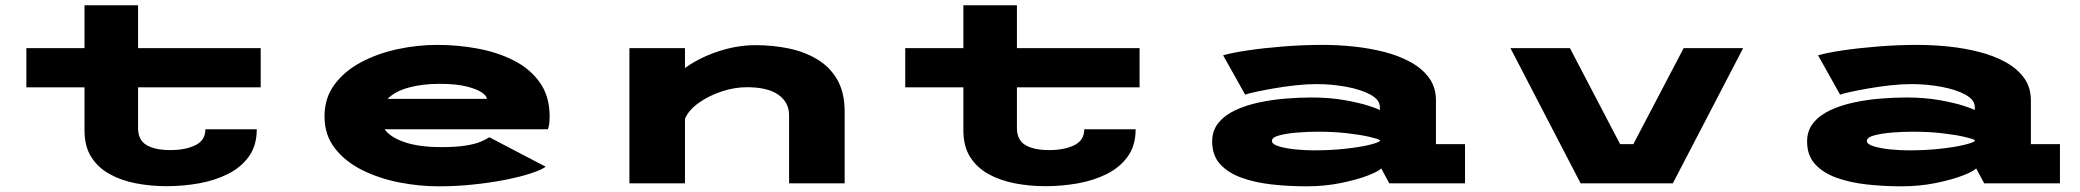

<svg xmlns="http://www.w3.org/2000/svg" viewBox="-20 -678 7690 710"><path d="M292.5 -195V-355H77.5V-500H292.5V-658.5H490.5V-500H944V-355H490.5V-205Q490.5 -160 522 -141.5Q553.5 -123 609.5 -123Q665.5 -123 702.5 -141Q739.5 -159 739.5 -200H929.5Q929.5 -140 900.5 -99.5Q871.5 -59 823.2 -34.8Q775 -10.5 715.8 0Q656.5 10.5 596 10.5Q537.5 10.5 483 0Q428.5 -10.5 385.5 -34.2Q342.5 -58 317.5 -97.5Q292.5 -137 292.5 -195Z M1602 11Q1530 11 1456 -3.5Q1382 -18 1319.2 -49.2Q1256.5 -80.5 1218.2 -129.8Q1180 -179 1180 -248Q1180 -315.5 1216.8 -365.2Q1253.5 -415 1314.5 -447.5Q1375.5 -480 1449.2 -496Q1523 -512 1597 -512Q1673.5 -512 1747.2 -498.2Q1821 -484.5 1881 -453.8Q1941 -423 1976.8 -372.2Q2012.5 -321.5 2012.5 -247.5Q2012.5 -228.5 2010.5 -217.2Q2008.5 -206 2006 -200H1402Q1424.5 -169.5 1477.5 -151.8Q1530.5 -134 1612.5 -134Q1668 -134 1702.8 -139.8Q1737.5 -145.5 1757.5 -154Q1777.5 -162.5 1789.5 -170.5L1998 -61.5Q1981.5 -49.5 1942.5 -36.8Q1903.5 -24 1849.2 -13.2Q1795 -2.5 1731.5 4.2Q1668 11 1602 11ZM1604.5 -368Q1542 -368 1491.5 -354.2Q1441 -340.5 1413.5 -312.5H1780V-313.5Q1780 -323 1762 -335.8Q1744 -348.5 1705.5 -358.2Q1667 -368 1604.5 -368Z M2307.5 0V-500H2513V-426.5Q2567.5 -465.5 2636.8 -488.2Q2706 -511 2774 -511Q2838 -511 2897 -498.8Q2956 -486.5 3002.8 -458.2Q3049.5 -430 3076.5 -382.8Q3103.5 -335.5 3103.5 -265V0H2898V-251.5Q2898 -299.5 2858.5 -327.5Q2819 -355.5 2742 -355.5Q2695.5 -355.5 2647.8 -339.5Q2600 -323.5 2563.2 -297Q2526.5 -270.5 2513 -239V0Z M3542.5 -195V-355H3327.5V-500H3542.5V-658.5H3740.5V-500H4194V-355H3740.5V-205Q3740.5 -160 3772 -141.5Q3803.5 -123 3859.5 -123Q3915.5 -123 3952.5 -141Q3989.5 -159 3989.5 -200H4179.5Q4179.5 -140 4150.5 -99.5Q4121.5 -59 4073.2 -34.8Q4025 -10.5 3965.8 0Q3906.5 10.5 3846 10.5Q3787.5 10.5 3733 0Q3678.5 -10.5 3635.5 -34.2Q3592.5 -58 3567.5 -97.5Q3542.5 -137 3542.5 -195Z M4811.5 11Q4745 11 4682.5 4Q4620 -3 4570.5 -21Q4521 -39 4491.8 -71.2Q4462.5 -103.5 4462.5 -154.5Q4462.5 -195.5 4486 -224Q4509.5 -252.5 4548.8 -270.8Q4588 -289 4636.2 -299.2Q4684.5 -309.5 4735 -313.5Q4785.5 -317.5 4830.5 -317.5Q4896.5 -317.5 4951.5 -307.8Q5006.5 -298 5041.5 -286.8Q5076.5 -275.5 5082.5 -270.5V-282.5Q5082.5 -309 5047.8 -328Q5013 -347 4959 -357Q4905 -367 4848 -367Q4812 -367 4770.8 -362.5Q4729.5 -358 4690.8 -351.2Q4652 -344.5 4623.5 -338.2Q4595 -332 4584.5 -328L4503 -473.5Q4536 -483 4595 -491.8Q4654 -500.5 4726.2 -506.2Q4798.5 -512 4871.5 -512Q4926.5 -512 4985 -506Q5043.5 -500 5097.8 -486.2Q5152 -472.5 5195.5 -448.8Q5239 -425 5264.5 -390.2Q5290 -355.5 5290 -307V-145H5397.5V0H5117.5L5087.5 -55.5Q5079.5 -45 5039 -29.2Q4998.5 -13.5 4938.2 -1.2Q4878 11 4811.5 11ZM4837.5 -122Q4901 -122 4953.5 -127.8Q5006 -133.5 5040 -141.5Q5074 -149.5 5082.5 -156V-160Q5075.5 -164.5 5043.8 -172Q5012 -179.5 4962.5 -185.2Q4913 -191 4853 -191Q4816 -191 4776.5 -187.8Q4737 -184.5 4710.2 -177.2Q4683.5 -170 4683.5 -157Q4683.5 -144.5 4709.2 -136.8Q4735 -129 4771 -125.5Q4807 -122 4837.5 -122Z M5825 0 5565.5 -500H5785.5L5971 -145H6020L6206 -500H6426L6166 0Z M7011.5 11Q6945 11 6882.5 4Q6820 -3 6770.5 -21Q6721 -39 6691.8 -71.2Q6662.5 -103.5 6662.5 -154.5Q6662.5 -195.5 6686 -224Q6709.5 -252.5 6748.8 -270.8Q6788 -289 6836.2 -299.2Q6884.5 -309.5 6935 -313.5Q6985.5 -317.5 7030.5 -317.5Q7096.5 -317.5 7151.5 -307.8Q7206.5 -298 7241.5 -286.8Q7276.5 -275.5 7282.5 -270.5V-282.5Q7282.5 -309 7247.8 -328Q7213 -347 7159 -357Q7105 -367 7048 -367Q7012 -367 6970.8 -362.5Q6929.5 -358 6890.8 -351.2Q6852 -344.5 6823.5 -338.2Q6795 -332 6784.5 -328L6703 -473.5Q6736 -483 6795 -491.8Q6854 -500.5 6926.2 -506.2Q6998.5 -512 7071.5 -512Q7126.5 -512 7185 -506Q7243.5 -500 7297.8 -486.2Q7352 -472.5 7395.5 -448.8Q7439 -425 7464.5 -390.2Q7490 -355.5 7490 -307V-145H7597.5V0H7317.5L7287.5 -55.5Q7279.5 -45 7239 -29.2Q7198.5 -13.5 7138.2 -1.2Q7078 11 7011.5 11ZM7037.5 -122Q7101 -122 7153.5 -127.8Q7206 -133.5 7240 -141.5Q7274 -149.5 7282.5 -156V-160Q7275.5 -164.5 7243.8 -172Q7212 -179.5 7162.5 -185.2Q7113 -191 7053 -191Q7016 -191 6976.5 -187.8Q6937 -184.5 6910.2 -177.2Q6883.5 -170 6883.5 -157Q6883.5 -144.5 6909.2 -136.8Q6935 -129 6971 -125.5Q7007 -122 7037.5 -122Z"/></svg>

Font: Trispace Expanded ExtraBold
Style: Regular
Weight: 800
Width: 7
Designer: Tyler Finck
Foundry: Etcetera Type Company
Version: Version 1.210; ttfautohint (v1.8.3)